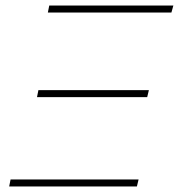

<svg xmlns="http://www.w3.org/2000/svg" viewBox="-20 -670 643 690"><path d="M157 -650H603L596 -625H152ZM509 -321H113L118 -346H515ZM472 0H13L18 -25H478Z"/></svg>

Font: Ysabeau Extralight
Style: Italic
Weight: 200
Italic angle: -12°
Designer: Christian Thalmann (Catharsis Fonts)
Version: Version 0.003